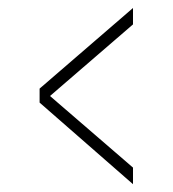

<svg xmlns="http://www.w3.org/2000/svg" viewBox="-20 -508 432 480"><path d="M312.5 -47.5 79 -251.5V-286.5L312.5 -488V-447L105 -268L312.5 -89Z"/></svg>

Font: Imbue 10pt
Style: Regular
Weight: 400
Designer: Tyler Finck
Foundry: Etcetera Type Company
Version: Version 1.102; ttfautohint (v1.8.3)